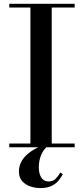

<svg xmlns="http://www.w3.org/2000/svg" viewBox="-20 -770 439 1004"><path d="M28.5 0V-19.5H139V-730.5H28.5V-750H370.5V-730.5H250.5V-19.5H370.5V0ZM191 213.5Q163.5 213.5 137.8 204.5Q112 195.5 95.5 176.5Q79 157.5 79 127.5Q79 97.5 92.5 73.8Q106 50 128.5 32Q151 14 177.2 1.5Q203.5 -11 228 -19L234 -8Q220 0 208.5 16.2Q197 32.5 190 55.2Q183 78 183 105.5Q183 138.5 196.2 158.8Q209.5 179 233.5 179Q256.5 179 270.5 165.2Q284.5 151.5 295.5 132L308.5 141Q301 155 288 172Q275 189 251.8 201.2Q228.5 213.5 191 213.5Z"/></svg>

Font: Bodoni Moda 11pt Medium
Style: Regular
Weight: 500
Designer: Owen Earl
Foundry: indestructible type
Version: Version 2.004